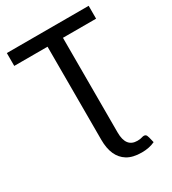

<svg xmlns="http://www.w3.org/2000/svg" viewBox="-217 -832 1026 1144"><g transform="rotate(-30 296.5 -260.0)"><path d="M416.5 197.5Q354.5 197.5 316.5 174Q244 129 244 11V-629.5H15V-718H578V-629.5H350V22Q350 124 428 124Q448.5 124 461 119.5Q469 117 474.5 117Q488 117 493 128Q498 139 503 162.5L507 179Q467.5 197.5 416.5 197.5Z"/></g></svg>

Font: Verano Sans Medium
Style: Regular
Weight: 500
Designer: Lukasz Dziedzic with Adam Twardoch and Botio Nikoltchev
Foundry: tyPoland Lukasz Dziedzic
Version: Version 3.001;December 28, 2019;FontCreator 12.0.0.2547 64-b